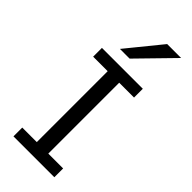

<svg xmlns="http://www.w3.org/2000/svg" viewBox="-309 -1042 1094 1094"><g transform="rotate(45 238.0 -495.5)"><path d="M397.9 -712.9V-642.1H278.3V-70.8H397.9V0H68.4V-70.8H185.5V-642.1H68.4V-712.9ZM428.2 -991.2 223.1 -781.2H145L315.9 -991.2Z"/></g></svg>

Font: Andika Phon
Style: Regular
Weight: 400
Designer: Victor Gaultney, Annie Olsen, Julie Remington, Don Collingsworth, Eric Hays, Becca Hirsbrunner
Foundry: SIL International
Version: Version 5.000